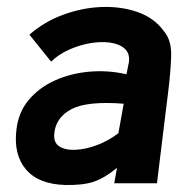

<svg xmlns="http://www.w3.org/2000/svg" viewBox="-20 -523 543 548"><path d="M167 5Q90 3 54 -39.5Q18 -82 27 -154Q33 -204 63 -239Q93 -274 138 -294Q183 -314 236 -318.5Q289 -323 341 -311L348 -346Q351 -371 335.5 -384.5Q320 -398 293.5 -401.5Q267 -405 236 -399.5Q205 -394 175.5 -380.5Q146 -367 126 -347L64 -424Q106 -461 160.5 -481Q215 -501 270.5 -503Q326 -505 373 -488.5Q420 -472 447 -435Q470 -409 468.5 -362.5Q467 -316 460 -261L428 0H306L314 -44Q279 -15 248 -4.5Q217 6 167 5ZM318 -143 333 -227Q230 -235 185 -212Q140 -189 135 -143Q132 -116 149.5 -105Q167 -94 196.5 -95.5Q226 -97 258.5 -109.5Q291 -122 318 -143Z"/></svg>

Font: Kulim Park
Style: Bold Italic
Weight: 700
Italic angle: -8°
Designer: Noponies / Dale Sattler
Foundry: Noponies
Version: Version 1.000; ttfautohint (v1.8.3)